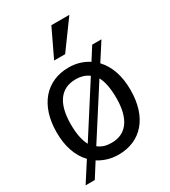

<svg xmlns="http://www.w3.org/2000/svg" viewBox="-213 -921 970 1097"><g transform="rotate(-30 271.5 -373.0)"><path d="M308.1 -818.4 220.7 -635.7H293.5L426.8 -818.4ZM515.1 -272.5C515.1 -364.3 490.7 -437 441.4 -490.2L515.6 -605.5H454.6L401.9 -522.5C363.3 -547.4 319.8 -560.1 272 -560.1C125 -560.1 27.8 -452.6 27.8 -272.5C27.8 -179.2 53.7 -106 102.1 -55.7L20 71.8H80.6L140.6 -22.9C181.2 2 224.6 14.6 272 14.6C419.4 14.6 515.1 -90.8 515.1 -272.5ZM149.4 -127.9C130.4 -162.6 121.1 -210.9 121.1 -272.5C121.1 -409.7 174.8 -481.4 272 -481.4C307.6 -481.4 336.4 -472.7 358.9 -455.1ZM421.9 -272.5C421.9 -135.3 367.7 -64 272 -64C234.9 -64 210 -71.8 184.6 -91.3L394 -418C412.6 -383.8 421.9 -335.4 421.9 -272.5Z"/></g></svg>

Font: SG Kara Light
Style: Regular
Weight: 400
Designer: Damoon Khanjanzadeh
Version: Version 1.000